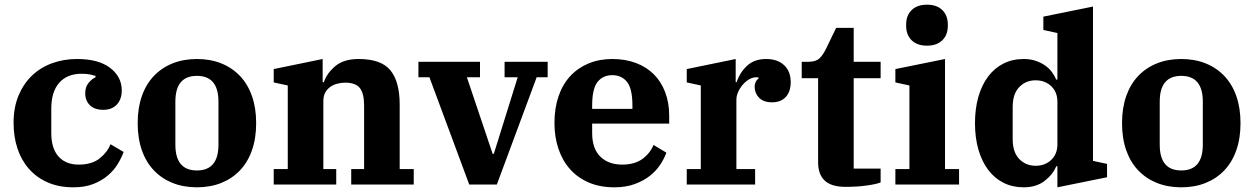

<svg xmlns="http://www.w3.org/2000/svg" viewBox="-20 -788 5356 820"><path d="M294 12Q231 12 183.5 -9Q136 -30 103.5 -67Q71 -104 54.5 -154Q38 -204 38 -263Q38 -329 59 -379.5Q80 -430 116.5 -465Q153 -500 202.5 -518Q252 -536 309 -536Q401 -536 450.5 -498Q500 -460 500 -402Q500 -364 479 -341.5Q458 -319 421 -319Q384 -319 364 -338.5Q344 -358 344 -390Q344 -416 357.5 -433Q371 -450 388 -458V-464Q378 -467 364.5 -470Q351 -473 328 -473Q267 -473 233 -434.5Q199 -396 199 -324V-220Q199 -154 230 -119.5Q261 -85 316 -85Q372 -85 405 -111Q438 -137 452 -172L508 -139Q499 -114 482.5 -87Q466 -60 440 -38Q414 -16 378 -2Q342 12 294 12Z M821 -60Q913 -60 913 -170V-354Q913 -464 821 -464Q729 -464 729 -354V-170Q729 -60 821 -60ZM821 12Q764 12 717.5 -6.5Q671 -25 637.5 -60Q604 -95 586 -146Q568 -197 568 -262Q568 -327 586 -378Q604 -429 637.5 -464Q671 -499 717.5 -517.5Q764 -536 821 -536Q878 -536 924.5 -517.5Q971 -499 1004.5 -464Q1038 -429 1056 -378Q1074 -327 1074 -262Q1074 -197 1056 -146Q1038 -95 1004.5 -60Q971 -25 924.5 -6.5Q878 12 821 12Z M1149 -66H1209V-423L1149 -436V-493L1358 -536V-437H1363Q1377 -477 1413 -506.5Q1449 -536 1512 -536Q1608 -536 1647.5 -487.5Q1687 -439 1687 -342V-66H1747V0H1480V-66H1535V-337Q1535 -390 1516.5 -412.5Q1498 -435 1454 -435Q1437 -435 1420 -430.5Q1403 -426 1390 -416.5Q1377 -407 1369 -392.5Q1361 -378 1361 -357V-66H1416V0H1149Z M1814 -458H1767V-524H2030V-458H1974L2084 -131H2089L2191 -458H2135V-524H2319V-458H2272L2102 0H1984Z M2604 12Q2542 12 2494.5 -8.5Q2447 -29 2414.5 -65.5Q2382 -102 2365 -152.5Q2348 -203 2348 -263Q2348 -326 2365.5 -377Q2383 -428 2415.5 -463Q2448 -498 2493.5 -517Q2539 -536 2595 -536Q2651 -536 2696 -519Q2741 -502 2772.5 -470.5Q2804 -439 2821 -394Q2838 -349 2838 -294V-260H2509V-220Q2509 -153 2544 -119Q2579 -85 2637 -85Q2691 -85 2724 -109.5Q2757 -134 2771 -169L2826 -136Q2817 -111 2800 -85Q2783 -59 2756 -37.5Q2729 -16 2691 -2Q2653 12 2604 12ZM2509 -323H2681V-337Q2681 -409 2658 -438Q2635 -467 2595 -467Q2555 -467 2532 -438Q2509 -409 2509 -337Z M2913 -66H2973V-423L2913 -436V-493L3122 -536V-437H3126Q3140 -479 3171 -507.5Q3202 -536 3252 -536Q3301 -536 3329 -509.5Q3357 -483 3357 -437Q3357 -397 3336 -374Q3315 -351 3277 -351Q3241 -351 3222 -370.5Q3203 -390 3203 -417Q3203 -429 3208 -439Q3213 -449 3220 -452L3219 -457Q3216 -458 3210 -458Q3194 -458 3179 -449Q3164 -440 3152 -426Q3140 -412 3132.5 -395Q3125 -378 3125 -362V-66H3205V0H2913Z M3591 10Q3531 10 3502.5 -16.5Q3474 -43 3474 -95V-454H3404V-524H3431Q3464 -524 3479.5 -538.5Q3495 -553 3509 -582L3551 -669H3626V-524H3741V-454H3626V-68H3741V-9Q3725 -2 3684 4Q3643 10 3591 10Z M3939 -593Q3897 -593 3873.5 -616Q3850 -639 3850 -678V-683Q3850 -722 3873.5 -745Q3897 -768 3939 -768Q3981 -768 4004.5 -745Q4028 -722 4028 -683V-678Q4028 -639 4004.5 -616Q3981 -593 3939 -593ZM3804 -66H3864V-423L3804 -436V-493L4016 -536V-66H4076V0H3804Z M4352 12Q4304 12 4265.5 -7.5Q4227 -27 4200 -63Q4173 -99 4158.5 -149.5Q4144 -200 4144 -262Q4144 -324 4158.5 -374.5Q4173 -425 4200 -461Q4227 -497 4265.5 -516.5Q4304 -536 4352 -536Q4380 -536 4402.5 -528.5Q4425 -521 4442.5 -509Q4460 -497 4472 -481Q4484 -465 4491 -448H4496V-647L4436 -660V-717L4648 -760V-101L4708 -88V-31L4496 12V-78H4491Q4477 -43 4441.5 -15.5Q4406 12 4352 12ZM4403 -80Q4443 -80 4469.5 -105Q4496 -130 4496 -172V-353Q4496 -395 4469.5 -420Q4443 -445 4403 -445Q4361 -445 4333 -416Q4305 -387 4305 -331V-194Q4305 -138 4333 -109Q4361 -80 4403 -80Z M5025 -60Q5117 -60 5117 -170V-354Q5117 -464 5025 -464Q4933 -464 4933 -354V-170Q4933 -60 5025 -60ZM5025 12Q4968 12 4921.5 -6.5Q4875 -25 4841.5 -60Q4808 -95 4790 -146Q4772 -197 4772 -262Q4772 -327 4790 -378Q4808 -429 4841.5 -464Q4875 -499 4921.5 -517.5Q4968 -536 5025 -536Q5082 -536 5128.5 -517.5Q5175 -499 5208.5 -464Q5242 -429 5260 -378Q5278 -327 5278 -262Q5278 -197 5260 -146Q5242 -95 5208.5 -60Q5175 -25 5128.5 -6.5Q5082 12 5025 12Z"/></svg>

Font: IBM Plex Serif
Style: Bold
Weight: 700
Designer: Mike Abbink, Paul van der Laan, Pieter van Rosmalen
Foundry: Bold Monday
Version: Version 2.008